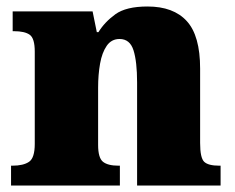

<svg xmlns="http://www.w3.org/2000/svg" viewBox="-20 -571 723 591"><path d="M14 0V-61H18Q52 -61 69.5 -73Q87 -85 87 -128V-412Q87 -453 71.5 -464Q56 -475 23 -475H19V-536H265L278 -472H283Q302 -503 335 -527Q368 -551 434 -551Q514 -551 555 -506Q596 -461 596 -360V-131Q596 -85 608.5 -73Q621 -61 655 -61H659V0H402V-317Q402 -381 391 -416Q380 -451 348 -451Q323 -451 308.5 -430Q294 -409 288 -375Q282 -341 282 -301V-125Q282 -85 297 -73Q312 -61 345 -61H349V0Z"/></svg>

Font: Noto Serif Sinhala Black
Style: Regular
Weight: 900
Designer: Jelle Bosma - Monotype Design Team
Foundry: Monotype Imaging Inc.
Version: Version 2.007; ttfautohint (v1.8.4.7-5d5b)